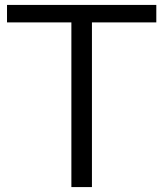

<svg xmlns="http://www.w3.org/2000/svg" viewBox="-20 -760 664 780"><path d="M270 0V-669H8.5V-740H615V-669H353.5V0Z"/></svg>

Font: Encode Sans SemiExpanded SemiExpanded
Style: Regular
Weight: 400
Width: 6
Designer: Multiple Designers
Foundry: Impallari Type
Version: Version 3.000; ttfautohint (v1.8.3) -l 8 -r 50 -G 200 -x 14 